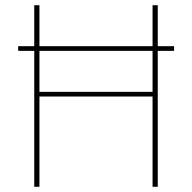

<svg xmlns="http://www.w3.org/2000/svg" viewBox="-20 -720 741 740"><path d="M50 -524V-542H651V-524ZM568 0V-700H588V0ZM112 0V-700H132V0ZM118 -348V-366H584V-348Z"/></svg>

Font: DM Sans 11pt Thin
Style: Regular
Weight: 250
Version: Version 4.004;gftools[0.9.30]